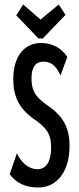

<svg xmlns="http://www.w3.org/2000/svg" viewBox="-20 -823 353 853"><path d="M241 -803 160 -736 83 -803 52 -755 151 -652H170L271 -757ZM150 10C234 10 289 -62 289 -175C289 -247 266 -303 196 -351C130 -396 120 -427 120 -476C120 -525 139 -549 171 -549C201 -549 225 -539 249 -488L279 -570C253 -610 212 -632 162 -632C90 -632 39 -575 39 -472C39 -390 67 -336 141 -287C202 -242 207 -211 207 -165C207 -106 185 -71 146 -71C108 -72 76 -98 55 -142L23 -49C53 -9 94 10 150 10Z"/></svg>

Font: Inconsolata ExtraCondensed
Style: Bold
Weight: 700
Width: 2
Monospace: yes
Designer: Raph Levien, Cyreal, Brenton Simpson
Foundry: Raph Levien, Cyreal, Google
Version: Version 3.100